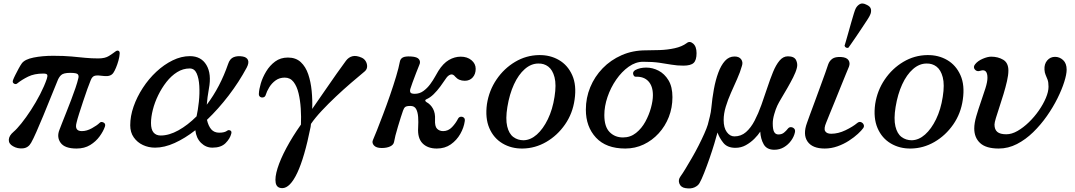

<svg xmlns="http://www.w3.org/2000/svg" viewBox="-20 -832 6111 1091"><path d="M415 12Q348 12 324.5 -20.5Q301 -53 318 -95Q322 -106 332.5 -132.5Q343 -159 356.5 -193Q370 -227 384 -263.5Q398 -300 409 -332.5Q420 -365 425 -387Q429 -401 422.5 -409.5Q416 -418 379 -418Q341 -418 327.5 -405.5Q314 -393 306 -371Q288 -328 267.5 -276.5Q247 -225 226 -174.5Q205 -124 187 -83Q169 -42 157 -21Q141 8 110.5 11Q80 14 54 -1Q29 -15 30 -38Q31 -61 57 -83Q75 -98 101.5 -131Q128 -164 156 -207Q184 -250 208 -296.5Q232 -343 246 -384Q251 -399 248.5 -406.5Q246 -414 226 -414Q175 -414 139.5 -396.5Q104 -379 78 -358Q70 -351 59.5 -357Q49 -363 54 -377Q58 -388 67 -406Q76 -424 86 -442.5Q96 -461 104 -472Q121 -495 171 -505Q221 -515 282 -515Q344 -515 386.5 -511Q429 -507 464.5 -503.5Q500 -500 539 -500Q577 -500 599 -514Q621 -528 634 -538Q645 -547 653 -543.5Q661 -540 660 -527Q659 -509 653 -487.5Q647 -466 639 -447Q631 -428 624 -418Q609 -396 572 -400Q537 -405 520.5 -402Q504 -399 495 -375Q488 -359 476.5 -326.5Q465 -294 452.5 -256.5Q440 -219 429.5 -186Q419 -153 415 -135Q402 -87 445 -87Q473 -87 502.5 -103.5Q532 -120 545 -133Q554 -143 568 -136Q582 -129 576 -112Q567 -86 546 -57Q525 -28 492.5 -8Q460 12 415 12Z M861 7Q824 7 792 -8Q760 -23 740 -51.5Q720 -80 720 -120Q720 -172 739 -226.5Q758 -281 791.5 -332.5Q825 -384 868.5 -424.5Q912 -465 961 -489Q1010 -513 1059 -513Q1123 -513 1153 -462.5Q1183 -412 1167 -328Q1158 -278 1155 -237Q1193 -287 1223.5 -345.5Q1254 -404 1276 -468Q1286 -499 1308.5 -507.5Q1331 -516 1359 -511Q1382 -507 1389 -491Q1396 -475 1382 -448Q1338 -366 1279.5 -289.5Q1221 -213 1156 -151Q1164 -116 1180.5 -97Q1197 -78 1226 -78Q1257 -78 1272 -90Q1279 -95 1288.5 -90.5Q1298 -86 1294 -72Q1287 -44 1261.5 -18.5Q1236 7 1187 7Q1150 7 1122.5 -20Q1095 -47 1090 -92Q1031 -46 972.5 -19.5Q914 7 861 7ZM893 -62Q941 -62 994 -91.5Q1047 -121 1097 -171Q1105 -207 1110 -253.5Q1115 -300 1112.5 -343.5Q1110 -387 1097.5 -415Q1085 -443 1058 -443Q1020 -443 986.5 -422Q953 -401 926 -366.5Q899 -332 879 -291Q859 -250 848.5 -208.5Q838 -167 838 -133Q838 -96 852.5 -79Q867 -62 893 -62Z M1584 237Q1552 237 1546.5 206.5Q1541 176 1557 124.5Q1573 73 1607.5 8.5Q1642 -56 1690 -124Q1692 -168 1689 -215Q1686 -262 1676.5 -302Q1667 -342 1648 -366.5Q1629 -391 1598 -391Q1568 -391 1546 -375Q1524 -359 1510 -336Q1496 -313 1490 -293Q1487 -282 1477 -279Q1467 -276 1458.5 -281.5Q1450 -287 1451 -300Q1452 -324 1462 -358Q1472 -392 1492.5 -426Q1513 -460 1543.5 -482.5Q1574 -505 1616 -505Q1661 -505 1689 -479Q1717 -453 1731.5 -410Q1746 -367 1751 -315.5Q1756 -264 1754 -213Q1787 -260 1823.5 -313.5Q1860 -367 1893 -413.5Q1926 -460 1946 -487Q1961 -507 1983 -512.5Q2005 -518 2036 -504Q2051 -497 2059 -482.5Q2067 -468 2066 -452.5Q2065 -437 2052 -426Q2018 -398 1975 -361Q1932 -324 1889 -283.5Q1846 -243 1808.5 -203Q1771 -163 1747 -128Q1746 -124 1746 -119.5Q1746 -115 1745 -111Q1710 64 1669 150.5Q1628 237 1584 237Z M2462 12Q2410 12 2381 -17.5Q2352 -47 2356 -107Q2358 -139 2356 -167Q2354 -195 2344.5 -212.5Q2335 -230 2312 -230Q2290 -230 2282.5 -224Q2275 -218 2270 -203Q2265 -190 2257.5 -165.5Q2250 -141 2241.5 -113.5Q2233 -86 2227 -62Q2221 -38 2219 -25Q2216 -9 2197 0Q2178 9 2149 9Q2118 9 2105 -5.5Q2092 -20 2099 -36Q2106 -51 2121.5 -90.5Q2137 -130 2157 -182.5Q2177 -235 2196.5 -291.5Q2216 -348 2231 -398Q2246 -448 2252 -481Q2255 -498 2269 -505.5Q2283 -513 2316 -511Q2351 -509 2361 -495Q2371 -481 2363 -464Q2356 -446 2344.5 -417.5Q2333 -389 2324 -363Q2315 -337 2312 -328Q2308 -315 2312 -307Q2316 -299 2337 -299Q2364 -299 2386 -315Q2408 -331 2424.5 -353.5Q2441 -376 2452.5 -397Q2464 -418 2471 -429Q2498 -472 2530.5 -491Q2563 -510 2598 -510Q2635 -510 2659 -490Q2683 -470 2683 -441Q2683 -411 2666 -392Q2649 -373 2621 -373Q2587 -373 2567 -396Q2554 -413 2539.5 -408Q2525 -403 2514 -386Q2500 -365 2482 -340.5Q2464 -316 2444 -296.5Q2424 -277 2403 -268Q2396 -265 2396.5 -260.5Q2397 -256 2403 -252Q2427 -239 2440.5 -214Q2454 -189 2452 -153Q2450 -114 2463.5 -100.5Q2477 -87 2498 -87Q2527 -87 2548.5 -109.5Q2570 -132 2583 -158Q2588 -167 2597.5 -168.5Q2607 -170 2615 -164Q2623 -158 2621 -144Q2616 -107 2595.5 -71Q2575 -35 2541.5 -11.5Q2508 12 2462 12Z M2950 12Q2886 13 2835.5 -17Q2785 -47 2760.5 -104Q2736 -161 2747 -241Q2759 -318 2801.5 -380.5Q2844 -443 2907 -480.5Q2970 -518 3043 -519Q3106 -520 3156 -491Q3206 -462 3231.5 -405Q3257 -348 3245 -266Q3234 -187 3190.5 -124.5Q3147 -62 3084 -25.5Q3021 11 2950 12ZM2955 -35Q2995 -36 3030.5 -67.5Q3066 -99 3093 -154.5Q3120 -210 3131 -282Q3142 -351 3131 -393Q3120 -435 3095.5 -453.5Q3071 -472 3039 -471Q2998 -471 2962 -439.5Q2926 -408 2900.5 -352.5Q2875 -297 2863 -224Q2852 -156 2862 -114Q2872 -72 2897 -53.5Q2922 -35 2955 -35Z M3533 12Q3424 12 3366.5 -50Q3309 -112 3309 -209Q3309 -276 3334 -336.5Q3359 -397 3404.5 -444Q3450 -491 3512.5 -518.5Q3575 -546 3650 -546Q3685 -546 3729 -547.5Q3773 -549 3814 -558Q3855 -567 3882 -587Q3899 -601 3918.5 -584.5Q3938 -568 3938 -530Q3938 -490 3921.5 -474.5Q3905 -459 3863 -459Q3828 -459 3796 -464.5Q3764 -470 3726.5 -475.5Q3689 -481 3634 -481Q3592 -481 3552.5 -453Q3513 -425 3481.5 -379.5Q3450 -334 3432 -281Q3414 -228 3414 -178Q3414 -112 3444 -81.5Q3474 -51 3520 -51Q3562 -51 3594 -76.5Q3626 -102 3647 -140.5Q3668 -179 3679 -219.5Q3690 -260 3690 -291Q3690 -343 3664 -370.5Q3638 -398 3592 -396Q3582 -396 3578 -410Q3574 -424 3590 -434Q3616 -448 3652 -448Q3688 -448 3722 -430.5Q3756 -413 3778.5 -376Q3801 -339 3801 -280Q3801 -220 3780.5 -167.5Q3760 -115 3723 -74.5Q3686 -34 3637.5 -11Q3589 12 3533 12Z M3875 237Q3849 233 3840.5 211.5Q3832 190 3847 170Q3858 155 3875 127Q3892 99 3912 64.5Q3932 30 3950 -5.5Q3968 -41 3982 -72.5Q3996 -104 4002 -124Q4007 -143 4013.5 -169.5Q4020 -196 4022 -219Q4027 -273 4036.5 -325Q4046 -377 4061.5 -419Q4077 -461 4099.5 -486Q4122 -511 4154 -511Q4180 -511 4191.5 -495Q4203 -479 4196 -458Q4186 -422 4168.5 -383Q4151 -344 4133.5 -304.5Q4116 -265 4104 -225.5Q4092 -186 4092 -150Q4092 -106 4110 -81.5Q4128 -57 4153 -57Q4191 -57 4219 -81.5Q4247 -106 4268 -146.5Q4289 -187 4306.5 -236Q4324 -285 4340 -333.5Q4356 -382 4372.5 -422.5Q4389 -463 4409.5 -487.5Q4430 -512 4457 -512Q4493 -512 4503.5 -490.5Q4514 -469 4508 -446Q4502 -422 4487 -392.5Q4472 -363 4454.5 -332.5Q4437 -302 4421 -275.5Q4405 -249 4397 -232Q4388 -213 4379.5 -183.5Q4371 -154 4371 -131Q4371 -96 4379 -82Q4387 -68 4403 -68Q4422 -68 4434.5 -78Q4447 -88 4457 -101Q4464 -110 4474.5 -109.5Q4485 -109 4492.5 -101.5Q4500 -94 4497 -80Q4492 -56 4475.5 -33Q4459 -10 4434.5 4.5Q4410 19 4380 19Q4337 19 4319.5 -12Q4302 -43 4300 -84Q4288 -65 4266.5 -43.5Q4245 -22 4218 -7Q4191 8 4159 8Q4113 8 4090.5 -20Q4068 -48 4057 -79Q4051 -56 4039 -16Q4027 24 4011.5 68.5Q3996 113 3981 151Q3966 189 3955 208Q3947 223 3926.5 232.5Q3906 242 3875 237Z M4666 12Q4596 12 4568.5 -28Q4541 -68 4566 -135Q4570 -147 4582 -179.5Q4594 -212 4610 -255Q4626 -298 4641.5 -341Q4657 -384 4669.5 -418Q4682 -452 4686 -466Q4693 -486 4709.5 -498Q4726 -510 4760 -508Q4791 -506 4801.5 -490Q4812 -474 4804 -453Q4800 -443 4787 -412Q4774 -381 4757.5 -339.5Q4741 -298 4724 -256.5Q4707 -215 4693.5 -182Q4680 -149 4675 -136Q4660 -101 4669 -86.5Q4678 -72 4703 -72Q4743 -72 4784.5 -92Q4826 -112 4851 -133Q4862 -142 4872.5 -138Q4883 -134 4887.5 -124Q4892 -114 4885 -104Q4876 -91 4855 -71.5Q4834 -52 4804 -32.5Q4774 -13 4738.5 -0.5Q4703 12 4666 12ZM4801 -561Q4794 -558 4787.5 -561.5Q4781 -565 4779 -572Q4780 -575 4786 -595.5Q4792 -616 4800 -644.5Q4808 -673 4816.5 -703Q4825 -733 4832 -755.5Q4839 -778 4843 -785Q4851 -800 4865.5 -808.5Q4880 -817 4902 -806Q4926 -796 4929 -779.5Q4932 -763 4924 -747Q4921 -739 4908 -719Q4895 -699 4878 -673.5Q4861 -648 4844.5 -623.5Q4828 -599 4815.5 -581.5Q4803 -564 4801 -561Z M5156 12Q5092 13 5041.5 -17Q4991 -47 4966.5 -104Q4942 -161 4953 -241Q4965 -318 5007.5 -380.5Q5050 -443 5113 -480.5Q5176 -518 5249 -519Q5312 -520 5362 -491Q5412 -462 5437.5 -405Q5463 -348 5451 -266Q5440 -187 5396.5 -124.5Q5353 -62 5290 -25.5Q5227 11 5156 12ZM5161 -35Q5201 -36 5236.5 -67.5Q5272 -99 5299 -154.5Q5326 -210 5337 -282Q5348 -351 5337 -393Q5326 -435 5301.5 -453.5Q5277 -472 5245 -471Q5204 -471 5168 -439.5Q5132 -408 5106.5 -352.5Q5081 -297 5069 -224Q5058 -156 5068 -114Q5078 -72 5103 -53.5Q5128 -35 5161 -35Z M5655 12Q5583 12 5549.5 -19Q5516 -50 5516 -102Q5516 -132 5527.5 -171.5Q5539 -211 5553.5 -252.5Q5568 -294 5579.5 -330.5Q5591 -367 5591 -390Q5591 -443 5551 -430Q5531 -423 5519.5 -437Q5508 -451 5521 -467Q5536 -486 5564 -498Q5592 -510 5612 -510Q5651 -510 5680.5 -492.5Q5710 -475 5710 -431Q5710 -406 5702 -371Q5694 -336 5682.5 -298Q5671 -260 5659 -224Q5647 -188 5639 -161.5Q5631 -135 5631 -124Q5631 -96 5647 -82.5Q5663 -69 5698 -69Q5729 -69 5762 -88Q5795 -107 5826.5 -137.5Q5858 -168 5883 -204Q5908 -240 5923 -275.5Q5938 -311 5938 -339Q5938 -365 5932.5 -379.5Q5927 -394 5921.5 -406.5Q5916 -419 5915 -436Q5913 -468 5930.5 -488.5Q5948 -509 5975 -509Q6001 -509 6021 -490.5Q6041 -472 6041 -436Q6041 -410 6027.5 -367Q6014 -324 5989 -273.5Q5964 -223 5929 -173Q5894 -123 5851 -81Q5808 -39 5758.5 -13.5Q5709 12 5655 12Z"/></svg>

Font: Zen Old Mincho
Style: Bold
Weight: 700
Designer: Yoshimichi Ohira
Foundry: Positype
Version: Version 1.500